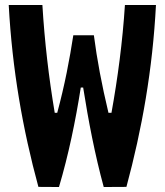

<svg xmlns="http://www.w3.org/2000/svg" viewBox="-20 -750 660 770"><path d="M396 0 487 -0.5C549.5 -232 592 -471.5 605.5 -730H481C471.5 -582 452 -436 427 -297.5H415C388 -410.5 369 -511.5 356.5 -608.5H274C259 -511.5 240 -410.5 209.5 -297.5H199.5C175.5 -440.5 159 -582 150 -730H15C29 -471.5 71 -232 134 -0.5L216.5 0C254.5 -127.5 283 -265.5 304 -399H313.5C334.5 -265.5 361 -128 396 0Z"/></svg>

Font: Monaspace Argon
Style: Bold
Weight: 700
Designer: Riley Cran & the Lettermatic Team
Foundry: Lettermatic
Version: Version 1.000 (Monaspace Argon)